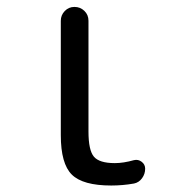

<svg xmlns="http://www.w3.org/2000/svg" viewBox="-20 -540 540 569"><path d="M309.6 9.8Q225.6 9.8 192.9 -22.5Q160.2 -54.7 160.2 -139.6V-478.5Q160.2 -495.1 171.9 -507.3Q183.6 -519.5 200.7 -519.5Q217.8 -519.5 230 -507.8Q242.2 -496.1 242.2 -478.5V-150.4Q242.2 -94.7 258.3 -75.7Q274.4 -56.6 320.3 -56.6Q345.7 -56.6 377 -65.4Q389.6 -68.4 399.9 -60.5Q410.2 -52.7 410.2 -40Q410.2 -24.4 400.9 -11.7Q391.6 1 377 3.9Q343.8 9.8 309.6 9.8Z"/></svg>

Font: Rounded-X Mgen+ 1mn regular
Style: Regular
Weight: 400
Designer: [Source Han Sans]
Ryoko NISHIZUKA  (kana & ideographs); Paul D. Hunt (Latin, Greek & Cyrillic); Wenlong ZHANG  (bopomofo
Version: Version 1.059.20150602